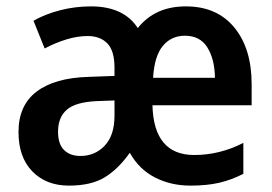

<svg xmlns="http://www.w3.org/2000/svg" viewBox="-20 -572 853 602"><path d="M563 -552Q660 -552 714.5 -486Q769 -420 769 -308V-242H458Q462 -86 589 -86Q669 -86 743 -124V-27Q706 -8 667.5 1Q629 10 577 10Q516 10 466 -15.5Q416 -41 387 -93Q350 -41 307.5 -15.5Q265 10 196 10Q125 10 81.5 -34.5Q38 -79 38 -158Q38 -242 95 -285Q152 -328 258 -331L339 -334V-360Q339 -413 316.5 -436Q294 -459 255 -459Q223 -459 188.5 -448.5Q154 -438 120 -420L85 -507Q122 -528 169 -540Q216 -552 265 -552Q368 -552 412 -484Q439 -518 476.5 -535Q514 -552 563 -552ZM560 -460Q517 -460 490.5 -428Q464 -396 460 -328H654Q653 -387 630 -423.5Q607 -460 560 -460ZM284 -255Q217 -252 189.5 -228Q162 -204 162 -159Q162 -120 181 -101.5Q200 -83 232 -83Q278 -83 308.5 -115.5Q339 -148 339 -209V-257Z"/></svg>

Font: Noto Sans Georgian SemiCondensed SemiBold
Style: Regular
Weight: 600
Width: 4
Designer: Monotype Design Team, Akaki Razmadze
Foundry: Google LLC
Version: Version 2.005; ttfautohint (v1.8.4.7-5d5b)